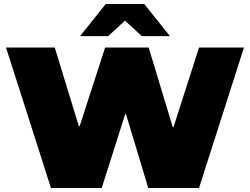

<svg xmlns="http://www.w3.org/2000/svg" viewBox="-20 -937 1246 957"><path d="M845 -304 972 -700H1196L972 0H719L608 -368H604L487 0H234L10 -700H253L373 -308H377L504 -700H721L841 -304ZM687 -757 603 -834 519 -757H379L507 -917H699L827 -757Z"/></svg>

Font: CMG Sans Black
Style: Regular
Weight: 900
Designer: Julieta Ulanovsky
Foundry: Julieta Ulanovsky
Version: Version 7.200